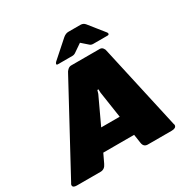

<svg xmlns="http://www.w3.org/2000/svg" viewBox="-226 -1079 1238 1258"><g transform="rotate(-30 393.5 -450.0)"><path d="M500.8 -900H546.7Q568.3 -900 581.7 -883.3L671.7 -770.8Q676.7 -765 676.7 -759.2V-757.5Q675 -750 665 -750H556.7Q541.7 -750 532.5 -758.3L485 -800L424.2 -758.3Q412.5 -750 398.3 -750H290Q280 -750 280 -756.7V-757.5Q281.7 -764.2 288.3 -770.8L415 -883.3Q435 -900 455 -900ZM-30 -18.3Q-30 -26.7 -24.2 -33.3L318.3 -666.7Q322.5 -677.5 334.6 -688.8Q346.7 -700 360.8 -700H469.2H577.5Q591.7 -700 600.4 -688.8Q609.2 -677.5 610 -666.7L750.8 -33.3Q753.3 -28.3 753.3 -22.5V-20.8Q750.8 0 716.7 0H537.5Q505.8 0 500.8 -33.3L490.8 -100H257.5L225.8 -33.3Q210.8 0 179.2 0H0Q-30 0 -30 -18.3ZM328.3 -250H468.3L438.3 -450L437.5 -475H433.3H429.2L421.7 -450Z"/></g></svg>

Font: BoonTook Mon
Style: Italic
Weight: 400
Italic angle: -9°
Designer: Sungsit Sawaiwan
Foundry: FontUni
Version: Version 3.0